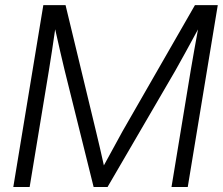

<svg xmlns="http://www.w3.org/2000/svg" viewBox="-20 -748 891 768"><path d="M33.2 0 153.3 -727.5H242.2L364.7 -219.7Q371.1 -193.4 379.9 -155.5Q388.7 -117.7 395.5 -86.4Q412.6 -117.7 434.1 -157Q455.6 -196.3 470.2 -223.1L759.8 -727.5H851.1L731 0H666L743.2 -468.3Q749.5 -504.4 756.8 -546.4Q764.2 -588.4 772 -630.4Q745.1 -580.6 721.4 -537.6Q697.8 -494.6 680.7 -464.4L410.2 0H354.5L238.3 -467.8Q231 -498 221.2 -540.3Q211.4 -582.5 200.7 -630.9Q194.3 -588.4 188 -544.9Q181.6 -501.5 175.3 -464.4L98.6 0Z"/></svg>

Font: Inter Display Light
Style: Italic
Weight: 300
Italic angle: -9.39999°
Designer: Rasmus Andersson
Foundry: rsms
Version: Version 4.000;git-a52131595